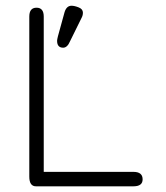

<svg xmlns="http://www.w3.org/2000/svg" viewBox="-20 -655 585 675"><path d="M106.4 0Q83 0 83 -34.2V-596.7Q83 -627.9 108.4 -627.9Q133.8 -627.9 133.8 -596.7V-50.8H449.2Q481.4 -50.8 481.4 -24.4Q481.4 0 449.2 0ZM271.5 -610.4Q271.5 -600.6 266.6 -591.8L226.6 -510.7Q216.8 -487.3 202.1 -487.3Q180.7 -487.3 180.7 -511.7Q180.7 -515.6 183.6 -527.3L207 -612.3Q213.9 -634.8 231.4 -634.8Q242.2 -634.8 256.8 -628.9Q271.5 -623 271.5 -610.4Z"/></svg>

Font: Jura
Style: Book
Weight: 400
Version: Version 2.3